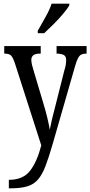

<svg xmlns="http://www.w3.org/2000/svg" viewBox="-20 -786 490 1042"><path d="M28 190Q105 190 143 141Q181 92 204 3L61 -442Q50 -475 39.5 -485Q29 -495 6 -495H3V-536H201V-495H198Q170 -495 160 -485.5Q150 -476 150 -462Q150 -449 154 -432.5Q158 -416 165 -394L213 -233Q228 -184 237 -146Q246 -108 250 -82Q260 -135 279 -205L329 -403Q334 -418 336.5 -432Q339 -446 339 -460Q339 -480 327 -487Q315 -494 290 -495H287V-536H450V-495H448Q433 -495 422.5 -490.5Q412 -486 403.5 -470.5Q395 -455 386 -422L266 -5Q245 68 227 115Q209 162 186 188.5Q163 215 127.5 225.5Q92 236 37 236H28ZM185 -619Q206 -657 227.5 -694.5Q249 -732 260 -766H356V-756Q346 -739 323 -711.5Q300 -684 272 -656Q244 -628 220 -606H185Z"/></svg>

Font: Noto Serif Hebrew ExtraCondensed
Style: Regular
Weight: 400
Width: 2
Designer: Monotype Design Team
Foundry: Monotype Imaging Inc.
Version: Version 2.004; ttfautohint (v1.8.4.7-5d5b)